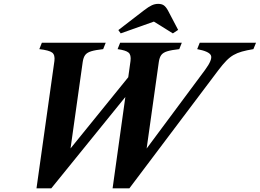

<svg xmlns="http://www.w3.org/2000/svg" viewBox="-20 -988 1378 1018"><path d="M173.5 10.5 268.5 -665Q272.5 -697 256.5 -709.2Q240.5 -721.5 188.5 -727.5L202 -761.5H540.5L527 -727.5Q486 -723 463.8 -716.2Q441.5 -709.5 431.8 -696.5Q422 -683.5 418.5 -659L354 -201L660 -578.5L672 -665Q676 -697 661.5 -709.2Q647 -721.5 603.5 -727.5L617 -761.5H944L930.5 -727.5Q889.5 -723 867.2 -716.2Q845 -709.5 835.2 -696.5Q825.5 -683.5 822 -659L757.5 -200.5L1067 -617Q1107.5 -672 1098.5 -693.8Q1089.5 -715.5 1025.5 -727.5L1039 -761.5H1337.5L1323.5 -727.5Q1287.5 -721.5 1262.5 -714.5Q1237.5 -707.5 1218 -696.2Q1198.5 -685 1179.8 -665.8Q1161 -646.5 1137.5 -615.5L666 10.5H577L647 -491L654.5 -486L252 10.5ZM620 -811 607.5 -828.5 742.5 -932.5Q768.5 -952.5 785 -960Q801.5 -967.5 818.5 -967.5Q837.5 -967.5 848.8 -959.5Q860 -951.5 870.5 -932.5L924.5 -829.5L896.5 -811L796 -873.5Z"/></svg>

Font: Libre Caslon Text
Style: Italic
Weight: 400
Italic angle: -22.583°
Designer: Pablo Impallari, Rodrigo Fuenzalida, Katja Schimmel
Foundry: Pablo Impallari, Rodrigo Fuenzalida
Version: Version 2.000